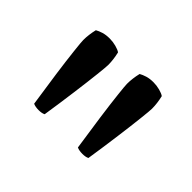

<svg xmlns="http://www.w3.org/2000/svg" viewBox="-67 -859 484 484"><g transform="rotate(45 175.0 -617.0)"><path d="M208.5 -694Q208.5 -704 209.8 -713.8Q211 -723.5 213.5 -734Q220.5 -738 230.2 -741Q240 -744 253 -744Q264.5 -744 275.8 -741Q287 -738 292.5 -734Q295 -723.5 296.2 -713.8Q297.5 -704 297.5 -694Q297.5 -687 294.2 -657.5Q291 -628 285.2 -584.8Q279.5 -541.5 272 -493Q265.5 -489.5 253.8 -489.5Q242 -489.5 234.5 -493Q227 -542 221 -585.2Q215 -628.5 211.8 -657.8Q208.5 -687 208.5 -694ZM52.5 -694Q52.5 -704 53.8 -713.8Q55 -723.5 57.5 -734Q64.5 -738 74.2 -741Q84 -744 97 -744Q108.5 -744 119.8 -741Q131 -738 136.5 -734Q139 -723.5 140.2 -713.8Q141.5 -704 141.5 -694Q141.5 -687 138.2 -657.5Q135 -628 129.2 -584.8Q123.5 -541.5 116 -493Q109.5 -489.5 97.8 -489.5Q86 -489.5 78.5 -493Q71 -542 65 -585.2Q59 -628.5 55.8 -657.8Q52.5 -687 52.5 -694Z"/></g></svg>

Font: Signika Negative Light
Style: Regular
Weight: 300
Designer: Anna Giedry
Foundry: Anna Giedry
Version: Version 2.001